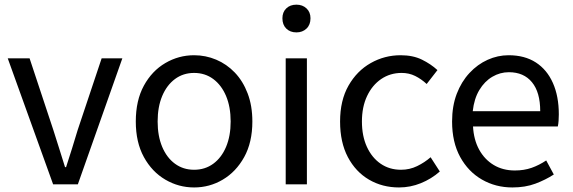

<svg xmlns="http://www.w3.org/2000/svg" viewBox="-20 -795 2472 828"><path d="M209.1 0 13.4 -543.4H107.6L210.2 -233.8Q223 -194.2 235.6 -153.6Q248.3 -113 260.5 -74.1H264.9Q277.7 -113 290.3 -153.6Q303 -194.2 314.8 -233.8L418.3 -543.4H507.6L315.7 0Z M817.1 13.4Q750.6 13.4 693 -20.3Q635.4 -54 600.5 -117.6Q565.6 -181.2 565.6 -271Q565.6 -361.9 600.5 -425.7Q635.4 -489.4 693 -523.1Q750.6 -556.8 817.1 -556.8Q866.9 -556.8 912.3 -537.7Q957.7 -518.6 992.8 -481.9Q1027.8 -445.3 1048 -392.1Q1068.3 -338.9 1068.3 -271Q1068.3 -181.2 1033.1 -117.6Q997.8 -54 940.7 -20.3Q883.7 13.4 817.1 13.4ZM817.1 -62.9Q864.2 -62.9 899.7 -88.9Q935.2 -114.9 955 -161.8Q974.7 -208.7 974.7 -271Q974.7 -333.8 955 -380.8Q935.2 -427.8 899.7 -454.2Q864.2 -480.5 817.1 -480.5Q770.1 -480.5 734.6 -454.2Q699.1 -427.8 679.4 -380.8Q659.8 -333.8 659.8 -271Q659.8 -208.7 679.4 -161.8Q699.1 -114.9 734.6 -88.9Q770.1 -62.9 817.1 -62.9Z M1212.1 0V-543.4H1303.5V0ZM1258.4 -655.3Q1231.1 -655.3 1214.5 -671.8Q1197.9 -688.2 1197.9 -716.2Q1197.9 -742.6 1214.5 -758.7Q1231.1 -774.9 1258.4 -774.9Q1284.7 -774.9 1301.9 -758.7Q1319 -742.6 1319 -716.2Q1319 -688.2 1301.9 -671.8Q1284.7 -655.3 1258.4 -655.3Z M1700.9 13.4Q1628.9 13.4 1571.3 -20.3Q1513.7 -54 1480.1 -117.6Q1446.6 -181.2 1446.6 -271Q1446.6 -361.9 1482.9 -425.7Q1519.2 -489.4 1578.9 -523.1Q1638.5 -556.8 1707.8 -556.8Q1761 -556.8 1799.6 -537.8Q1838.1 -518.9 1866.5 -492.7L1820 -432.8Q1796.8 -454.3 1770.4 -467.4Q1744.1 -480.5 1712.1 -480.5Q1662.7 -480.5 1623.9 -454.2Q1585.2 -427.8 1563 -380.8Q1540.8 -333.8 1540.8 -271Q1540.8 -208.7 1562.2 -161.8Q1583.7 -114.9 1621.6 -88.9Q1659.5 -62.9 1709.3 -62.9Q1746.7 -62.9 1779 -78.7Q1811.3 -94.4 1837 -116.9L1876.7 -55.4Q1840.2 -23.3 1794.9 -5Q1749.6 13.4 1700.9 13.4Z M2189.7 13.4Q2117.5 13.4 2058.4 -20.6Q1999.3 -54.6 1964.4 -118.2Q1929.6 -181.9 1929.6 -271Q1929.6 -337.5 1949.6 -390.1Q1969.7 -442.7 2004.5 -480.1Q2039.4 -517.6 2083 -537.2Q2126.6 -556.8 2173.4 -556.8Q2242.6 -556.8 2290.8 -525.7Q2339 -494.5 2364.4 -437.1Q2389.9 -379.7 2389.9 -301.7Q2389.9 -287.4 2388.9 -274.1Q2388 -260.7 2385.6 -249.7H2019.9Q2023 -192.4 2046.3 -149.8Q2069.7 -107.2 2109.1 -83.5Q2148.4 -59.8 2200.3 -59.8Q2239.8 -59.8 2272.5 -71.2Q2305.1 -82.7 2335.5 -103.1L2368.3 -42.5Q2332.8 -19.4 2289 -3Q2245.2 13.4 2189.7 13.4ZM2018.7 -315.5H2309.7Q2309.7 -397.1 2274.2 -440.3Q2238.8 -483.6 2174.5 -483.6Q2136.5 -483.6 2103.1 -463.9Q2069.7 -444.3 2047.2 -406.9Q2024.7 -369.6 2018.7 -315.5Z"/></svg>

Font: Noto Sans TC Thin
Style: Regular
Weight: 100
Designer: Ryoko NISHIZUKA 西塚涼子 (kana, bopomofo & ideographs); Paul D. Hunt (Latin, Greek & Cyrillic); Sandoll Communications 산돌커뮤니
Foundry: Adobe
Version: Version 2.004-H2;hotconv 1.0.118;makeotfexe 2.5.65603